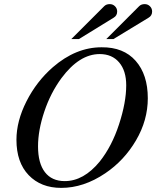

<svg xmlns="http://www.w3.org/2000/svg" viewBox="-20 -896 762 934"><path d="M497 -706 657 -866Q667 -876 684 -876Q699 -876 709.5 -865.5Q720 -855 720 -840Q720 -820 703 -810L532 -706ZM327 -706 487 -866Q497 -876 514 -876Q529 -876 539.5 -865.5Q550 -855 550 -840Q550 -820 533 -810L364 -706ZM699 -418Q699 -311 641.5 -213Q584 -115 492 -53Q387 18 278 18Q179 18 119.5 -44Q60 -106 60 -216Q60 -307 109 -403.5Q158 -500 237 -569Q349 -666 474 -666Q581 -667 640 -600Q699 -533 699 -418ZM594 -481Q594 -552 559.5 -592.5Q525 -633 465 -633Q366 -633 279 -516Q226 -444 195.5 -353Q165 -262 165 -184Q165 -102 198.5 -58.5Q232 -15 295 -15Q387 -15 465 -110Q524 -184 559 -291Q594 -398 594 -481Z"/></svg>

Font: STIX MathJax Latin
Style: Italic
Weight: 400
Italic angle: -16.33°
Designer: MicroPress Inc., with final additions and corrections provided by Coen Hoffman, Elsevier (retired)
Version: Version 1.1.1